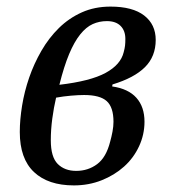

<svg xmlns="http://www.w3.org/2000/svg" viewBox="-20 -550 522 582"><path d="M204 12Q126 12 83 -28.5Q40 -69 40 -150Q40 -187 47 -230Q54 -273 68.5 -315Q83 -357 105.5 -396Q128 -435 158.5 -465Q189 -495 228 -512.5Q267 -530 315 -530Q382 -530 417 -503Q452 -476 452 -429Q452 -379 419.5 -346.5Q387 -314 321 -294L320 -288Q369 -281 393.5 -253.5Q418 -226 418 -181Q418 -142 401.5 -106.5Q385 -71 356 -45Q327 -19 288 -3.5Q249 12 204 12ZM211 -32Q247 -32 274.5 -52.5Q302 -73 314 -121Q318 -135 321 -151Q324 -167 324 -181Q324 -225 303.5 -243.5Q283 -262 235 -262Q218 -262 195 -260Q172 -258 150 -254Q143 -224 138.5 -190.5Q134 -157 134 -125Q134 -74 155 -53Q176 -32 211 -32ZM304 -486Q281 -486 261 -477Q241 -468 223 -445.5Q205 -423 189.5 -386Q174 -349 160 -293Q254 -304 300 -329Q346 -354 355 -392Q358 -403 359 -411.5Q360 -420 360 -432Q360 -457 345.5 -471.5Q331 -486 304 -486Z"/></svg>

Font: IBM Plex Serif Text
Style: Italic
Weight: 450
Italic angle: -14°
Designer: Mike Abbink, Paul van der Laan, Pieter van Rosmalen
Foundry: Bold Monday
Version: Version 3.001